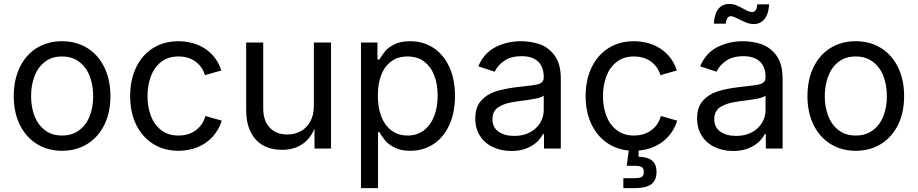

<svg xmlns="http://www.w3.org/2000/svg" viewBox="-20 -765 4728 989"><path d="M50.8 -269.5Q50.8 -354 81.8 -418.2Q112.8 -482.4 169.2 -517.6Q225.6 -552.7 299.3 -552.7Q373 -552.7 429.7 -517.6Q486.3 -482.4 517.6 -418.2Q548.8 -354 548.8 -269.5Q548.8 -186 517.6 -122.3Q486.3 -58.6 429.7 -23.4Q373 11.7 299.3 11.7Q226.1 11.7 169.7 -23.4Q113.3 -58.6 82 -122.3Q50.8 -186 50.8 -269.5ZM460 -269.5Q460 -325.7 442.4 -372.1Q424.8 -418.5 388.4 -446.3Q352.1 -474.1 299.3 -474.1Q247.1 -474.1 211.2 -446.5Q175.3 -418.9 157.7 -372.3Q140.1 -325.7 140.1 -269.5Q140.1 -213.9 157.7 -168Q175.3 -122.1 211.2 -94.5Q247.1 -66.9 299.3 -66.9Q352.1 -66.9 388.4 -94.5Q424.8 -122.1 442.4 -168Q460 -213.9 460 -269.5Z M650.4 -269.5Q650.4 -354 681.4 -418.2Q712.4 -482.4 768.8 -517.6Q825.2 -552.7 898.9 -552.7Q951.7 -552.7 996.6 -534.9Q1041.5 -517.1 1073.5 -482.9Q1105.5 -448.7 1120.1 -401.9L1035.6 -377.9Q1022.9 -421.4 987.1 -447.8Q951.2 -474.1 898.9 -474.1Q846.7 -474.1 810.8 -446.5Q774.9 -418.9 757.3 -372.3Q739.7 -325.7 739.7 -269.5Q739.7 -213.9 757.3 -168Q774.9 -122.1 810.8 -94.5Q846.7 -66.9 898.9 -66.9Q952.6 -66.9 989.3 -94.5Q1025.9 -122.1 1038.1 -167.5L1122.1 -143.6Q1107.4 -95.7 1075.2 -60.5Q1043 -25.4 997.6 -6.8Q952.1 11.7 898.9 11.7Q825.7 11.7 769.3 -23.4Q712.9 -58.6 681.6 -122.3Q650.4 -186 650.4 -269.5Z M1248 -199.2V-545.9H1335.9V-206.5Q1335.9 -143.6 1369.1 -107.9Q1402.3 -72.3 1459.5 -72.3Q1499 -72.3 1530 -89.6Q1561 -106.9 1578.9 -140.1Q1596.7 -173.3 1596.7 -218.8V-545.9H1685.1V0H1600.1V-132.3H1611.8Q1587.9 -58.6 1542.2 -25.9Q1496.6 6.8 1433.1 6.8Q1377 6.8 1335.4 -16.1Q1293.9 -39.1 1271 -85.4Q1248 -131.8 1248 -199.2Z M1839.4 -545.9H1924.3V-458.5H1934.1Q1951.2 -485.8 1965.8 -503.4Q1980.5 -521 2012.2 -536.9Q2043.9 -552.7 2092.3 -552.7Q2160.2 -552.7 2212.6 -518.3Q2265.1 -483.9 2294.4 -420.2Q2323.7 -356.4 2323.7 -271.5Q2323.7 -186 2294.7 -121.8Q2265.6 -57.6 2213.1 -22.9Q2160.6 11.7 2092.8 11.7Q2045.4 11.7 2013.4 -4.4Q1981.4 -20.5 1965.3 -39.8Q1949.2 -59.1 1934.1 -84.5H1927.2V204.1H1839.4ZM2234.4 -272.5Q2234.4 -330.6 2217 -376Q2199.7 -421.4 2164.8 -447.8Q2129.9 -474.1 2079.6 -474.1Q2030.3 -474.1 1995.8 -449.2Q1961.4 -424.3 1943.8 -378.9Q1926.3 -333.5 1926.3 -272.5Q1926.3 -211.4 1944.1 -165Q1961.9 -118.7 1996.6 -92.8Q2031.2 -66.9 2079.6 -66.9Q2128.9 -66.9 2163.8 -93.8Q2198.7 -120.6 2216.6 -167.2Q2234.4 -213.9 2234.4 -272.5Z M2428.2 -155.3Q2428.2 -213.4 2458.3 -246.6Q2488.3 -279.8 2532.7 -293.9Q2577.1 -308.1 2640.6 -315.9L2683.1 -320.8Q2723.6 -325.2 2742.2 -328.9Q2760.7 -332.5 2770.8 -340.8Q2780.8 -349.1 2780.8 -365.7V-368.7Q2780.8 -419.9 2751.7 -447.8Q2722.7 -475.6 2666.5 -475.6Q2612.3 -475.6 2577.9 -452.1Q2543.5 -428.7 2528.3 -395.5L2443.8 -423.3Q2473.1 -492.2 2532.7 -522.5Q2592.3 -552.7 2664.1 -552.7Q2711.4 -552.7 2756.8 -538.3Q2802.2 -523.9 2835.4 -481Q2868.7 -438 2868.7 -359.9V0H2782.2V-74.2H2776.4Q2766.1 -52.7 2744.9 -33Q2723.6 -13.2 2690.7 -0.2Q2657.7 12.7 2614.3 12.7Q2562 12.7 2519.5 -7.1Q2477.1 -26.9 2452.6 -64.9Q2428.2 -103 2428.2 -155.3ZM2780.8 -197.3V-272.9Q2772 -263.2 2735.6 -256.3Q2699.2 -249.5 2650.4 -243.7L2636.7 -241.7Q2581.1 -234.4 2548.8 -214.1Q2516.6 -193.8 2516.6 -150.9Q2516.6 -109.4 2547.6 -87.2Q2578.6 -64.9 2629.4 -64.9Q2675.8 -64.9 2710.2 -83.5Q2744.6 -102.1 2762.7 -132.6Q2780.8 -163.1 2780.8 -197.3Z M2996.6 -269.5Q2996.6 -354 3027.6 -418.2Q3058.6 -482.4 3115 -517.6Q3171.4 -552.7 3245.1 -552.7Q3297.9 -552.7 3342.8 -534.9Q3387.7 -517.1 3419.7 -482.9Q3451.7 -448.7 3466.3 -401.9L3381.8 -377.9Q3369.1 -421.4 3333.3 -447.8Q3297.4 -474.1 3245.1 -474.1Q3192.9 -474.1 3157 -446.5Q3121.1 -418.9 3103.5 -372.3Q3085.9 -325.7 3085.9 -269.5Q3085.9 -213.9 3103.5 -168Q3121.1 -122.1 3157 -94.5Q3192.9 -66.9 3245.1 -66.9Q3298.8 -66.9 3335.4 -94.5Q3372.1 -122.1 3384.3 -167.5L3468.3 -143.6Q3453.6 -95.7 3421.4 -60.5Q3389.2 -25.4 3343.8 -6.8Q3298.3 11.7 3245.1 11.7Q3171.9 11.7 3115.5 -23.4Q3059.1 -58.6 3027.8 -122.3Q2996.6 -186 2996.6 -269.5ZM3190.9 152.8H3248.5Q3275.4 152.8 3285.9 145.8Q3296.4 138.7 3296.4 120.6Q3296.4 102.5 3285.9 95.7Q3275.4 88.9 3248.5 88.9H3208.5L3223.1 -23.4H3269.5V0V42Q3317.4 43.9 3339.6 62.7Q3361.8 81.5 3361.8 121.1Q3361.8 164.1 3334.7 184.1Q3307.6 204.1 3249 204.1H3190.9Z M3570.8 -155.3Q3570.8 -213.4 3600.8 -246.6Q3630.9 -279.8 3675.3 -293.9Q3719.7 -308.1 3783.2 -315.9L3825.7 -320.8Q3866.2 -325.2 3884.8 -328.9Q3903.3 -332.5 3913.3 -340.8Q3923.3 -349.1 3923.3 -365.7V-368.7Q3923.3 -419.9 3894.3 -447.8Q3865.2 -475.6 3809.1 -475.6Q3754.9 -475.6 3720.5 -452.1Q3686 -428.7 3670.9 -395.5L3586.4 -423.3Q3615.7 -492.2 3675.3 -522.5Q3734.9 -552.7 3806.6 -552.7Q3854 -552.7 3899.4 -538.3Q3944.8 -523.9 3978 -481Q4011.2 -438 4011.2 -359.9V0H3924.8V-74.2H3918.9Q3908.7 -52.7 3887.5 -33Q3866.2 -13.2 3833.3 -0.2Q3800.3 12.7 3756.8 12.7Q3704.6 12.7 3662.1 -7.1Q3619.6 -26.9 3595.2 -64.9Q3570.8 -103 3570.8 -155.3ZM3923.3 -197.3V-272.9Q3914.6 -263.2 3878.2 -256.3Q3841.8 -249.5 3793 -243.7L3779.3 -241.7Q3723.6 -234.4 3691.4 -214.1Q3659.2 -193.8 3659.2 -150.9Q3659.2 -109.4 3690.2 -87.2Q3721.2 -64.9 3772 -64.9Q3818.4 -64.9 3852.8 -83.5Q3887.2 -102.1 3905.3 -132.6Q3923.3 -163.1 3923.3 -197.3ZM3785.2 -666.5Q3770.5 -673.8 3761 -677.7Q3751.5 -681.6 3744.6 -681.6Q3732.9 -681.6 3726.3 -670.4Q3719.7 -659.2 3718.8 -643.1H3657.2Q3658.7 -689 3678.7 -716.8Q3698.7 -744.6 3736.3 -744.6Q3754.9 -744.6 3770.8 -738.5Q3786.6 -732.4 3808.1 -720.7Q3824.2 -711.4 3834.2 -707.3Q3844.2 -703.1 3854 -703.1Q3866.2 -703.1 3872.6 -712.4Q3878.9 -721.7 3881.3 -742.7H3941.4Q3940.4 -711.9 3930.9 -689Q3921.4 -666 3904.1 -653.6Q3886.7 -641.1 3863.3 -641.1Q3844.7 -641.1 3826.9 -647.7Q3809.1 -654.3 3785.2 -666.5Z M4139.2 -269.5Q4139.2 -354 4170.2 -418.2Q4201.2 -482.4 4257.6 -517.6Q4314 -552.7 4387.7 -552.7Q4461.4 -552.7 4518.1 -517.6Q4574.7 -482.4 4606 -418.2Q4637.2 -354 4637.2 -269.5Q4637.2 -186 4606 -122.3Q4574.7 -58.6 4518.1 -23.4Q4461.4 11.7 4387.7 11.7Q4314.5 11.7 4258.1 -23.4Q4201.7 -58.6 4170.4 -122.3Q4139.2 -186 4139.2 -269.5ZM4548.3 -269.5Q4548.3 -325.7 4530.8 -372.1Q4513.2 -418.5 4476.8 -446.3Q4440.4 -474.1 4387.7 -474.1Q4335.4 -474.1 4299.6 -446.5Q4263.7 -418.9 4246.1 -372.3Q4228.5 -325.7 4228.5 -269.5Q4228.5 -213.9 4246.1 -168Q4263.7 -122.1 4299.6 -94.5Q4335.4 -66.9 4387.7 -66.9Q4440.4 -66.9 4476.8 -94.5Q4513.2 -122.1 4530.8 -168Q4548.3 -213.9 4548.3 -269.5Z"/></svg>

Font: Inter RS Variable
Style: Regular
Weight: 400
Designer: Rasmus Andersson (customised by Maria Ramos and Noel Pretorius)
Foundry: rsms
Version: Version 3.001;Glyphs 3.2.3 (3260)